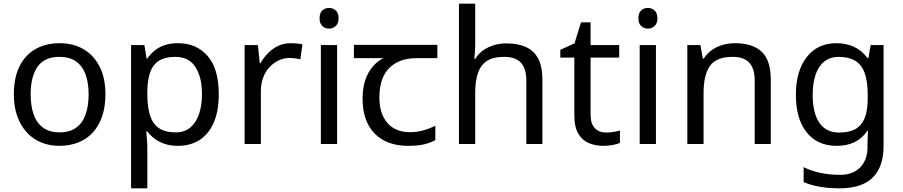

<svg xmlns="http://www.w3.org/2000/svg" viewBox="-20 -780 4891 1040"><path d="M551 -269Q551 -202 533.5 -150.5Q516 -99 483.5 -63Q451 -27 404.5 -8.5Q358 10 301 10Q248 10 203 -8.5Q158 -27 125 -63Q92 -99 73.5 -150.5Q55 -202 55 -269Q55 -358 85 -419.5Q115 -481 171 -513.5Q227 -546 304 -546Q377 -546 432.5 -513.5Q488 -481 519.5 -419.5Q551 -358 551 -269ZM146 -269Q146 -206 162.5 -159.5Q179 -113 214 -88Q249 -63 303 -63Q357 -63 392 -88Q427 -113 443.5 -159.5Q460 -206 460 -269Q460 -333 443 -378Q426 -423 391.5 -447.5Q357 -472 302 -472Q220 -472 183 -418Q146 -364 146 -269Z M945 -546Q1044 -546 1104.5 -477Q1165 -408 1165 -269Q1165 -178 1137.5 -115.5Q1110 -53 1060.5 -21.5Q1011 10 944 10Q903 10 871 -1Q839 -12 816.5 -29.5Q794 -47 778 -68H772Q774 -51 776 -25Q778 1 778 20V240H690V-536H762L774 -463H778Q794 -486 816.5 -505Q839 -524 870.5 -535Q902 -546 945 -546ZM929 -472Q875 -472 842 -451.5Q809 -431 794 -390Q779 -349 778 -286V-269Q778 -203 792 -157Q806 -111 839.5 -87Q873 -63 931 -63Q980 -63 1011.5 -90Q1043 -117 1058.5 -163.5Q1074 -210 1074 -270Q1074 -362 1038.5 -417Q1003 -472 929 -472Z M1555 -546Q1570 -546 1587.5 -544.5Q1605 -543 1618 -540L1607 -459Q1594 -462 1578.5 -464Q1563 -466 1549 -466Q1518 -466 1490 -453Q1462 -440 1440 -416.5Q1418 -393 1405.5 -360Q1393 -327 1393 -286V0H1305V-536H1377L1387 -438H1391Q1408 -468 1432 -492.5Q1456 -517 1487 -531.5Q1518 -546 1555 -546Z M1806 -536V0H1718V-536ZM1763 -737Q1783 -737 1798.5 -723.5Q1814 -710 1814 -681Q1814 -653 1798.5 -639Q1783 -625 1763 -625Q1741 -625 1726 -639Q1711 -653 1711 -681Q1711 -710 1726 -723.5Q1741 -737 1763 -737Z M2192 10Q2074 10 2009 -57Q1944 -124 1944 -245Q1944 -325 1973 -380.5Q2002 -436 2056 -465H1897V-537H2349V-465H2236Q2142 -465 2088.5 -411.5Q2035 -358 2035 -252Q2035 -165 2078 -114.5Q2121 -64 2201 -64Q2238 -64 2272 -73.5Q2306 -83 2338 -99V-21Q2309 -5 2274 2.5Q2239 10 2192 10Z M2554 -537Q2554 -518 2552.5 -498Q2551 -478 2549 -462H2555Q2572 -490 2598 -508Q2624 -526 2656 -535.5Q2688 -545 2722 -545Q2787 -545 2830.5 -524.5Q2874 -504 2896 -461Q2918 -418 2918 -349V0H2831V-343Q2831 -408 2802 -440Q2773 -472 2711 -472Q2651 -472 2617 -449.5Q2583 -427 2568.5 -383.5Q2554 -340 2554 -277V0H2466V-760H2554Z M3263 -62Q3283 -62 3304 -65.5Q3325 -69 3338 -73V-6Q3324 1 3298 5.5Q3272 10 3248 10Q3206 10 3170.5 -4.5Q3135 -19 3113 -55Q3091 -91 3091 -156V-468H3015V-510L3092 -545L3127 -659H3179V-536H3334V-468H3179V-158Q3179 -109 3202.5 -85.5Q3226 -62 3263 -62Z M3533 -536V0H3445V-536ZM3490 -737Q3510 -737 3525.5 -723.5Q3541 -710 3541 -681Q3541 -653 3525.5 -639Q3510 -625 3490 -625Q3468 -625 3453 -639Q3438 -653 3438 -681Q3438 -710 3453 -723.5Q3468 -737 3490 -737Z M3961 -546Q4057 -546 4106 -499.5Q4155 -453 4155 -349V0H4068V-343Q4068 -408 4039 -440Q4010 -472 3948 -472Q3859 -472 3825 -422Q3791 -372 3791 -278V0H3703V-536H3774L3787 -463H3792Q3810 -491 3836.5 -509.5Q3863 -528 3895 -537Q3927 -546 3961 -546Z M4511 -546Q4564 -546 4606.5 -526Q4649 -506 4679 -465H4684L4696 -536H4766V9Q4766 85 4740 136.5Q4714 188 4661 214Q4608 240 4526 240Q4468 240 4419.5 231.5Q4371 223 4333 206V125Q4371 145 4422 156Q4473 167 4531 167Q4600 167 4639.5 126.5Q4679 86 4679 16V-5Q4679 -17 4680 -39.5Q4681 -62 4682 -71H4678Q4650 -30 4608.5 -10Q4567 10 4512 10Q4408 10 4349.5 -63Q4291 -136 4291 -267Q4291 -395 4349.5 -470.5Q4408 -546 4511 -546ZM4523 -472Q4478 -472 4446.5 -448Q4415 -424 4398.5 -378Q4382 -332 4382 -266Q4382 -167 4418.5 -114.5Q4455 -62 4525 -62Q4566 -62 4595 -72.5Q4624 -83 4643 -105.5Q4662 -128 4671 -163Q4680 -198 4680 -246V-267Q4680 -340 4663.5 -385Q4647 -430 4612 -451Q4577 -472 4523 -472Z"/></svg>

Font: lbangla25
Style: Book
Weight: 400
Designer: Jelle Bosma - Monotype Design Team
Foundry: Monotype Imaging Inc.
Version: Version 2.003